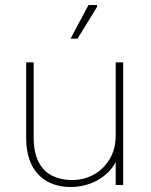

<svg xmlns="http://www.w3.org/2000/svg" viewBox="-20 -742 604 770"><path d="M474 -492V0H444V-124L459 -127Q444 -81 413.5 -51Q383 -21 344 -6.5Q305 8 265 8Q210 8 169.5 -14.5Q129 -37 107 -81Q85 -125 85 -188V-492H115V-192Q115 -133 133.5 -95Q152 -57 187 -38.5Q222 -20 270 -20Q316 -20 355.5 -41.5Q395 -63 419.5 -103.5Q444 -144 444 -199V-492ZM263 -587 335 -722H369V-714L291 -587Z"/></svg>

Font: Fustat ExtraLight
Style: Regular
Weight: 250
Designer: Mohamed Gaber, Khaled Hosny, Laura Garcia Mut
Foundry: Kief Type Foundry, Alif Type Foundry, Hard Type Foundry
Version: Version 1.007